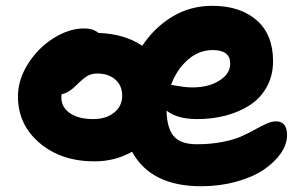

<svg xmlns="http://www.w3.org/2000/svg" viewBox="-20 -585 1043 663"><path d="M306.2 -27.8Q191.4 -27.8 116.7 -91.3Q42 -154.8 42 -252Q42 -310.1 77.1 -365.2Q112.3 -420.4 165.5 -453.6Q218.8 -486.8 270 -486.8Q302.7 -486.8 319.8 -471.2Q410.2 -468.3 471.2 -426.8Q513.2 -490.2 575.2 -527.6Q637.2 -564.9 712.9 -564.9Q809.1 -564.9 866 -515.4Q922.9 -465.8 922.9 -374Q922.9 -324.2 901.4 -285.2Q879.9 -246.1 843 -222.2Q806.2 -198.2 759.8 -186Q713.4 -173.8 661.1 -173.8Q591.3 -173.8 555.2 -203.1Q556.2 -143.1 579.8 -115Q603.5 -86.9 660.2 -86.9Q708 -86.9 748.5 -95Q789.1 -103 814.9 -114.7Q840.8 -126.5 861.6 -138.2Q882.3 -149.9 900.4 -158Q918.5 -166 933.1 -166Q971.2 -166 971.2 -118.2Q971.2 -86.4 949.5 -55.2Q927.7 -23.9 889.9 1.5Q852.1 26.9 795.4 42.5Q738.8 58.1 674.8 58.1Q501 58.1 436 -61Q377.4 -27.8 306.2 -27.8ZM714.8 -412.1Q667 -412.1 628.7 -378.7Q590.3 -345.2 570.8 -292Q575.7 -291.5 588.4 -289.1Q601.1 -286.6 615.2 -284.9Q629.4 -283.2 645 -283.2Q700.2 -283.2 737.5 -306.6Q774.9 -330.1 774.9 -365.2Q774.9 -412.1 714.8 -412.1ZM191.9 -248Q191.9 -214.4 221.7 -194.1Q251.5 -173.8 301.8 -173.8Q346.2 -173.8 374 -196Q401.9 -218.3 401.9 -254.9Q401.9 -289.6 378.2 -310.3Q354.5 -331.1 315.9 -331.1Q295.4 -331.1 281 -322.3Q266.6 -313.5 245.1 -292Q216.8 -263.7 192.9 -259.8Q191.9 -255.9 191.9 -248Z"/></svg>

Font: Shantell Sans Irregular
Style: Bold
Weight: 700
Designer: Stephen Nixon, Anya Danilova, Shantell Martin
Foundry: Arrow Type
Version: Version 1.006;[9816181b4]